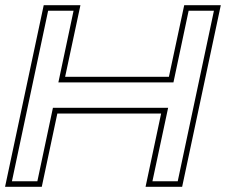

<svg xmlns="http://www.w3.org/2000/svg" viewBox="-24 -720 872 740"><path d="M-4.5 0 144.5 -700H286L227 -424H627L686 -700H827L678 0H537L597 -282.5H197L137 0ZM22 -21.5H120L180 -304.5H624L563.5 -21.5H661L800.5 -678.5H703L644.5 -402.5H201L259.5 -678.5H161.5Z"/></svg>

Font: Tourney Expanded ExtraLight
Style: Italic
Weight: 200
Width: 7
Italic angle: -12°
Designer: Tyler Finck
Foundry: Etcetera Type Co
Version: Version 1.010; ttfautohint (v1.8.3)